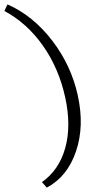

<svg xmlns="http://www.w3.org/2000/svg" viewBox="-60 -732 461 874"><path d="M153 122 131 97Q209 42 237 -58.5Q265 -159 237 -288Q208 -421 135.5 -524Q63 -627 -40 -682L-26 -712Q90 -661 177 -548Q264 -435 294 -298Q325 -158 286 -43Q247 72 153 122Z"/></svg>

Font: EauTestText Semilight
Style: Italic
Weight: 300
Italic angle: -12°
Designer: Christian Thalmann (Catharsis Fonts)
Version: Version 0.001;PS 000.001;hotconv 1.0.88;makeotf.lib2.5.64775